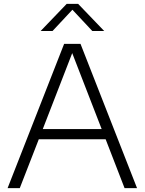

<svg xmlns="http://www.w3.org/2000/svg" viewBox="-20 -965 742 985"><path d="M19 0 309 -740H393L683 0H619L522 -250.5H179L81.5 0ZM199.5 -303H501.5L350.5 -692.5ZM188.5 -806 322 -945H381L514.5 -806H453.5L351.5 -915L249.5 -806Z"/></svg>

Font: Encode Sans SmExp Lt
Style: Regular
Weight: 300
Width: 6
Designer: Multiple Designers
Foundry: Impallari Type
Version: Version 3.002; ttfautohint (v1.8.3) -l 8 -r 50 -G 200 -x 14 